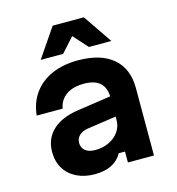

<svg xmlns="http://www.w3.org/2000/svg" viewBox="-125 -965 1000 1087"><g transform="rotate(-15 375.0 -421.0)"><path d="M505 -270.5 326.5 -244.4Q293.1 -239.3 274.5 -222Q256 -204.6 256 -178.1Q256 -148.7 276.8 -132.2Q297.5 -115.6 335.9 -115.6Q379.7 -115.6 416.1 -133.2Q452.6 -150.7 473.5 -181Q494.3 -211.3 494.3 -247.8V-380Q494.3 -437.1 463.1 -466.2Q431.8 -495.3 368 -495.3Q303.9 -495.3 264.4 -467.5Q225 -439.8 216.2 -390H64.2Q71.5 -464.3 110.8 -518.9Q150.1 -573.5 216.4 -602.6Q282.7 -631.8 369.4 -631.8Q503.2 -631.8 575.1 -570.5Q647 -509.2 647 -395.9V0H494.3V-63.9H457.8Q435.3 -24 395.6 -4Q355.9 16 296.9 16Q236.5 16 190.6 -7Q144.6 -30 119.8 -71.4Q95 -112.9 95 -167.9Q95 -245.2 147.3 -294.6Q199.5 -344.1 297.1 -358.4L505 -389.1ZM283.3 -858.4H466L581.8 -688.7H450.3L327.8 -824.8H421.4L299 -688.7H167.5Z"/></g></svg>

Font: Martian Mono Custom sWd Rg
Style: Regular
Weight: 400
Width: 6
Monospace: yes
Designer: Alex Havermale
Foundry: Evil Martians
Version: Version 1.000